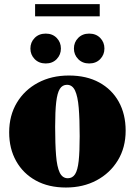

<svg xmlns="http://www.w3.org/2000/svg" viewBox="-20 -864 632 900"><path d="M298 -28.5Q319.5 -28.5 331.8 -47.2Q344 -66 348.8 -109.5Q353.5 -153 353.5 -225.5Q353.5 -305.5 349 -359Q344.5 -412.5 331.8 -439.5Q319 -466.5 294 -466.5Q272.5 -466.5 260.5 -447.5Q248.5 -428.5 243.5 -385.5Q238.5 -342.5 238.5 -269.5Q238.5 -189.5 242.8 -135.8Q247 -82 259.8 -55.2Q272.5 -28.5 298 -28.5ZM289 15Q207.5 15 148 -17.8Q88.5 -50.5 55.8 -108.8Q23 -167 23 -243.5Q23 -322.5 59 -382.5Q95 -442.5 158.2 -476.2Q221.5 -510 303 -510Q385.5 -510 445 -477.5Q504.5 -445 536.8 -386.8Q569 -328.5 569 -251.5Q569 -172.5 532.5 -112.5Q496 -52.5 433 -18.8Q370 15 289 15ZM194.5 -566.5Q162.5 -566.5 142.5 -587Q122.5 -607.5 122.5 -636.5Q122.5 -666 142.5 -686.2Q162.5 -706.5 194.5 -706.5Q226 -706.5 245.8 -686.2Q265.5 -666 265.5 -636.5Q265.5 -607.5 245.8 -587Q226 -566.5 194.5 -566.5ZM398 -566.5Q366.5 -566.5 346.5 -587Q326.5 -607.5 326.5 -636.5Q326.5 -666 346.5 -686.2Q366.5 -706.5 398 -706.5Q430 -706.5 449.8 -686.2Q469.5 -666 469.5 -636.5Q469.5 -607.5 449.8 -587Q430 -566.5 398 -566.5ZM144.5 -787.5V-844.5H447.5V-787.5Z"/></svg>

Font: Newsreader 60pt ExtraBold
Style: Regular
Weight: 800
Designer: Hugues Gentile
Foundry: Production Type
Version: Version 1.003